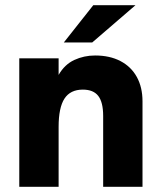

<svg xmlns="http://www.w3.org/2000/svg" viewBox="-20 -717 616 737"><path d="M54 -493H205V-429.5Q228 -469.5 265.2 -486.8Q302.5 -504 345 -504Q401.5 -504 442.5 -482.5Q483.5 -461 505.2 -421.5Q527 -382 527 -328V0H376V-272Q376 -324.5 357.2 -348.8Q338.5 -373 298 -373Q250 -373 227.5 -338.5Q205 -304 205 -230V0H54ZM338 -697H500L334 -554H225Z"/></svg>

Font: HK Grotesk Black
Style: Regular
Weight: 900
Designer: Alfredo Marco Pradil
Foundry: Hanken Design Co.
Version: Version 3.001